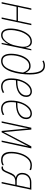

<svg xmlns="http://www.w3.org/2000/svg" viewBox="1276 -2084 819 3410"><g transform="rotate(90 1685.0 -379.5)"><path d="M44 0 100 -264H346L290 0H316L428 -527H402L352 -289H105L156 -527H130L18 0Z M514 -157Q514 -231 537.5 -313.5Q561 -396 607 -454Q653 -512 719 -512Q761 -512 786 -479Q811 -446 811 -389Q811 -358 804.5 -321.5Q798 -285 789 -244Q769 -151 718 -83Q667 -15 606 -15Q514 -15 514 -157ZM762 -115H764L742 0H764L875 -527H854L831 -426H828Q823 -466 798 -501.5Q773 -537 720 -537Q643 -537 591 -475Q539 -413 513 -324.5Q487 -236 487 -156Q487 -79 516.5 -34.5Q546 10 603 10Q657 10 697.5 -29Q738 -68 762 -115Z M1303 -498Q1303 -769 1150 -769Q1121 -769 1098.5 -763Q1076 -757 1056 -747L1065 -723Q1101 -744 1148 -744Q1214 -744 1245 -679.5Q1276 -615 1276 -497Q1276 -476 1275 -457.5Q1274 -439 1273 -426H1271Q1257 -458 1230 -486Q1203 -514 1152 -514Q1079 -514 1030.5 -459.5Q982 -405 958.5 -324.5Q935 -244 935 -165Q935 -82 967 -36Q999 10 1064 10Q1135 10 1181 -41.5Q1227 -93 1254 -172.5Q1281 -252 1292 -339Q1303 -426 1303 -498ZM962 -166Q962 -243 984.5 -317Q1007 -391 1049 -440Q1091 -489 1151 -489Q1198 -489 1225.5 -457Q1253 -425 1269 -379Q1253 -228 1203.5 -121.5Q1154 -15 1065 -15Q962 -15 962 -166Z M1626 -17V-45Q1605 -34 1578 -24.5Q1551 -15 1520 -15Q1400 -15 1400 -168Q1400 -215 1407 -254H1426Q1554 -254 1628 -303Q1702 -352 1702 -437Q1702 -485 1675 -511Q1648 -537 1604 -537Q1541 -537 1488.5 -486.5Q1436 -436 1404.5 -352Q1373 -268 1373 -166Q1373 -73 1414 -31.5Q1455 10 1515 10Q1549 10 1578 1.5Q1607 -7 1626 -17ZM1602 -512Q1675 -512 1675 -436Q1675 -368 1613 -323.5Q1551 -279 1436 -279H1411Q1432 -383 1487 -447.5Q1542 -512 1602 -512Z M2020 -17V-45Q1999 -34 1972 -24.5Q1945 -15 1914 -15Q1794 -15 1794 -168Q1794 -215 1801 -254H1820Q1948 -254 2022 -303Q2096 -352 2096 -437Q2096 -485 2069 -511Q2042 -537 1998 -537Q1935 -537 1882.5 -486.5Q1830 -436 1798.5 -352Q1767 -268 1767 -166Q1767 -73 1808 -31.5Q1849 10 1909 10Q1943 10 1972 1.5Q2001 -7 2020 -17ZM1996 -512Q2069 -512 2069 -436Q2069 -368 2007 -323.5Q1945 -279 1830 -279H1805Q1826 -383 1881 -447.5Q1936 -512 1996 -512Z M2161 0 2242 -378Q2247 -405 2250.5 -425Q2254 -445 2259 -471H2261L2306 0H2331L2578 -470H2579Q2572 -442 2567 -420Q2562 -398 2556 -370L2477 0H2503L2616 -527H2580L2327 -41H2326L2282 -527H2249L2135 0Z M2914 -12 2915 -38Q2868 -15 2823 -15Q2763 -15 2733.5 -56Q2704 -97 2704 -171Q2704 -252 2729 -330.5Q2754 -409 2801.5 -460.5Q2849 -512 2915 -512Q2934 -512 2955 -508Q2976 -504 2994 -495L3003 -520Q2968 -537 2915 -537Q2837 -537 2784 -480Q2731 -423 2704 -338Q2677 -253 2677 -168Q2677 10 2820 10Q2850 10 2873.5 3.5Q2897 -3 2914 -12Z M3078 -363Q3078 -425 3116 -463.5Q3154 -502 3216 -502H3318L3268 -267H3196Q3141 -267 3109.5 -289.5Q3078 -312 3078 -363ZM3061 -114Q3091 -189 3119 -215.5Q3147 -242 3213 -242H3263L3212 0H3238L3350 -527H3216Q3147 -527 3099 -482.5Q3051 -438 3051 -362Q3051 -322 3071.5 -291Q3092 -260 3140 -251Q3104 -242 3081 -213Q3058 -184 3035 -120Q3012 -60 2995.5 -41.5Q2979 -23 2958 -23Q2947 -23 2938 -25V-1Q2948 3 2959 3Q2998 3 3019 -28.5Q3040 -60 3061 -114Z"/></g></svg>

Font: Noto Sans Display SemiCondensed Thin
Style: Italic
Weight: 250
Width: 4
Designer: Monotype Design team
Foundry: Monotype Imaging Inc.
Version: 1.000